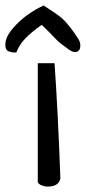

<svg xmlns="http://www.w3.org/2000/svg" viewBox="-86 -691 315 705"><path d="M114.3 -459Q127 -276.4 135.7 -36.1Q129.9 -5.9 88.9 -5.9Q78.1 -5.9 66.9 -10.3Q55.7 -14.6 52.7 -22.5V-459ZM-27.3 -599.6Q13.7 -642.6 74.2 -670.9Q124 -638.7 140.6 -625Q168 -600.6 203.1 -545.9Q209 -534.2 209 -523.9Q209 -513.7 205.1 -507.8Q194.3 -492.2 169.9 -506.8Q133.8 -533.2 127.4 -539.1Q121.1 -544.9 109.4 -557.6Q97.7 -570.3 67.4 -599.6Q7.8 -558.6 -13.7 -523.4Q-20.5 -511.7 -26.4 -498Q-43.9 -498 -55.2 -502.9Q-66.4 -507.8 -66.4 -526.4Q-66.4 -544.9 -56.2 -562.5Q-45.9 -580.1 -27.3 -599.6Z"/></svg>

Font: Architects Daughter
Style: Regular
Weight: 400
Designer: Kimberly Geswein
Foundry: Kimberly Geswein
Version: Version 1.002 2010